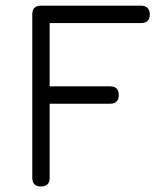

<svg xmlns="http://www.w3.org/2000/svg" viewBox="-20 -676 563 696"><path d="M128.5 0Q97 0 97 -31.5V-624Q97 -655.5 128.5 -655.5H491.5Q506.5 -655.5 514.8 -647.2Q523 -639 523 -624Q523 -592.5 491.5 -592.5H160V-363H379Q410.5 -363 410.5 -331.5Q410.5 -300 379 -300H160V-31.5Q160 0 128.5 0Z"/></svg>

Font: Jura Light Medium
Style: Regular
Weight: 500
Version: Version 5.106